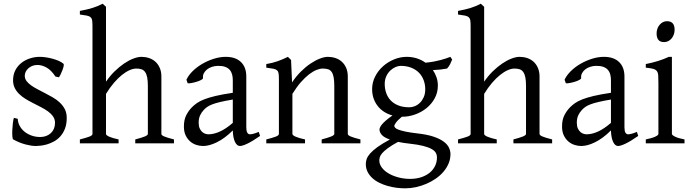

<svg xmlns="http://www.w3.org/2000/svg" viewBox="-20 -777 3758 1041"><path d="M341.8 -138.2Q341.8 -103.5 332 -78.9Q322.3 -54.2 306.6 -37.1Q291 -20 272 -9.8Q252.9 0.5 234.4 5.9Q215.8 11.2 199.5 12.9Q183.1 14.6 173.8 14.6Q150.4 14.6 117.4 5.9Q84.5 -2.9 51.8 -21Q48.3 -22.5 47.1 -36.9Q45.9 -51.3 46.6 -70.1Q47.4 -88.9 49.6 -107.9Q51.8 -127 55.2 -138.2L76.2 -132.8Q77.1 -112.3 86.9 -94.2Q96.7 -76.2 113 -63Q129.4 -49.8 151.1 -42Q172.9 -34.2 198.2 -34.2Q215.8 -34.2 230.5 -39.8Q245.1 -45.4 255.9 -55.4Q266.6 -65.4 272.5 -79.6Q278.3 -93.8 278.3 -110.8Q278.3 -130.4 267.8 -145.5Q257.3 -160.6 240.2 -173.1Q223.1 -185.5 201.4 -196.5Q179.7 -207.5 157.2 -219.2Q136.7 -229.5 117.7 -241.2Q98.6 -252.9 83.7 -267.6Q68.8 -282.2 59.8 -300.3Q50.8 -318.4 50.8 -341.8Q50.8 -372.1 63 -395.8Q75.2 -419.4 95.5 -435.5Q115.7 -451.7 141.8 -460.2Q168 -468.8 195.8 -468.8Q210.9 -468.8 229.2 -466.1Q247.6 -463.4 265.4 -458.5Q283.2 -453.6 298.8 -446.8Q314.5 -439.9 324.2 -431.2Q327.1 -428.2 325 -418Q322.8 -407.7 318.1 -395.5Q313.5 -383.3 308.1 -372.6Q302.7 -361.8 299.8 -357.9L280.8 -361.8Q257.3 -397 232.2 -410.9Q207 -424.8 183.1 -424.8Q167 -424.8 154.3 -419.4Q141.6 -414.1 132.6 -405.5Q123.5 -397 118.9 -386.7Q114.3 -376.5 114.3 -366.2Q114.3 -350.6 123.5 -338.1Q132.8 -325.7 147.9 -314.7Q163.1 -303.7 182.4 -293.7Q201.7 -283.7 222.2 -272.9Q243.2 -262.2 264.6 -250Q286.1 -237.8 303.2 -221.9Q320.3 -206.1 331.1 -185.8Q341.8 -165.5 341.8 -138.2Z M713.4 0V-21Q748.5 -30.3 765.1 -37.1Q781.7 -43.9 781.7 -50.8V-309.1Q781.7 -338.9 778.1 -357.4Q774.4 -376 766.6 -386.7Q758.8 -397.5 747.1 -401.4Q735.4 -405.3 719.2 -405.3Q702.1 -405.3 682.4 -396.5Q662.6 -387.7 641.1 -370.6Q619.6 -353.5 597.7 -327.9Q575.7 -302.2 554.7 -268.1V-50.8Q554.7 -43.5 573 -35.6Q591.3 -27.8 623 -21V0H413.1V-21Q445.3 -29.3 463.4 -35.9Q481.4 -42.5 481.4 -50.8V-633.8Q481.4 -654.3 479.7 -665.8Q478 -677.2 470.9 -683.6Q463.9 -689.9 450.2 -692.6Q436.5 -695.3 413.1 -698.2V-717.8Q433.6 -721.7 450.4 -725.6Q467.3 -729.5 481.7 -734.1Q496.1 -738.8 509.3 -744.1Q522.5 -749.5 536.6 -756.8L554.7 -740.2V-334Q575.7 -365.2 601.3 -390.1Q627 -415 652.8 -432.6Q678.7 -450.2 703.4 -459.5Q728 -468.8 747.1 -468.8Q768.1 -468.8 787.6 -462.4Q807.1 -456.1 822 -442.9Q836.9 -429.7 845.9 -409.4Q855 -389.2 855 -361.8V-50.8Q855 -43.9 869.9 -37.4Q884.8 -30.8 923.3 -21V0Z M1109.9 -48.8Q1139.2 -48.8 1172.1 -63.7Q1205.1 -78.6 1242.2 -110.8V-237.3Q1201.2 -230.5 1174.6 -224.1Q1147.9 -217.8 1130.9 -211.2Q1113.8 -204.6 1103.5 -197.3Q1093.3 -189.9 1085.4 -181.6Q1072.8 -168.5 1064.9 -151.6Q1057.1 -134.8 1057.1 -111.8Q1057.1 -92.3 1063 -80.1Q1068.8 -67.9 1077.1 -60.8Q1085.4 -53.7 1094.5 -51.3Q1103.5 -48.8 1109.9 -48.8ZM1390.1 -40Q1348.6 -11.2 1321.5 1.7Q1294.4 14.6 1280.8 14.6Q1264.6 14.6 1253.9 -7.8Q1243.2 -30.3 1242.2 -69.8Q1220.2 -47.9 1198.2 -31.7Q1176.3 -15.6 1155.3 -5.4Q1134.3 4.9 1115.5 9.8Q1096.7 14.6 1081.1 14.6Q1063.5 14.6 1044.9 8.8Q1026.4 2.9 1011.5 -9.8Q996.6 -22.5 986.8 -42.5Q977.1 -62.5 977.1 -90.8Q977.1 -127.9 990 -152.8Q1002.9 -177.7 1021 -195.8Q1032.7 -207.5 1047.6 -218Q1062.5 -228.5 1087.2 -238.3Q1111.8 -248 1148.9 -256.8Q1186 -265.6 1242.2 -273.9V-342.8Q1242.2 -359.4 1238.3 -373.8Q1234.4 -388.2 1225.1 -398.7Q1215.8 -409.2 1200 -414.8Q1184.1 -420.4 1160.2 -419.9Q1144.5 -419.4 1129.4 -414.6Q1114.3 -409.7 1103 -400.9Q1091.8 -392.1 1085.4 -380.1Q1079.1 -368.2 1080.6 -353.5Q1081.1 -349.1 1070.6 -343.5Q1060.1 -337.9 1045.7 -333.5Q1031.2 -329.1 1017.3 -326.7Q1003.4 -324.2 997.6 -325.7L990.7 -344.7Q1002 -369.1 1024.9 -391.6Q1047.9 -414.1 1077.4 -431.2Q1106.9 -448.2 1139.9 -458.5Q1172.9 -468.8 1203.6 -468.8Q1257.3 -468.8 1286.4 -440.7Q1315.4 -412.6 1315.4 -362.3V-86.9Q1315.4 -66.4 1320.8 -57.6Q1326.2 -48.8 1335 -48.8Q1341.8 -48.8 1352.5 -51.3Q1363.3 -53.7 1382.8 -62Z M1724.1 0V-21Q1759.3 -30.3 1775.9 -37.1Q1792.5 -43.9 1792.5 -50.8V-309.1Q1792.5 -338.9 1789.1 -357.4Q1785.6 -376 1778.3 -386.7Q1771 -397.5 1759 -401.4Q1747.1 -405.3 1730 -405.3Q1714.8 -405.3 1696.3 -397.9Q1677.7 -390.6 1656.5 -374.5Q1635.3 -358.4 1612.1 -332.3Q1588.9 -306.2 1565.4 -268.1V-50.8Q1565.4 -43.5 1583.7 -35.6Q1602.1 -27.8 1633.8 -21V0H1423.8V-21Q1456.1 -29.3 1474.1 -35.9Q1492.2 -42.5 1492.2 -50.8V-347.2Q1492.2 -366.2 1490.7 -377.4Q1489.3 -388.7 1482.7 -395Q1476.1 -401.4 1462.4 -404.3Q1448.7 -407.2 1423.8 -410.2V-429.7Q1457 -435.1 1485.4 -445.1Q1513.7 -455.1 1541 -468.8L1558.1 -451.7L1563.5 -330.1Q1585 -362.8 1610.8 -388.4Q1636.7 -414.1 1663.1 -431.9Q1689.5 -449.7 1714.1 -459.2Q1738.8 -468.8 1757.8 -468.8Q1778.8 -468.8 1798.3 -462.4Q1817.9 -456.1 1832.8 -442.9Q1847.7 -429.7 1856.7 -409.4Q1865.7 -389.2 1865.7 -361.8V-50.8Q1865.7 -43.9 1880.6 -37.4Q1895.5 -30.8 1934.1 -21V0Z M2285.6 -293Q2285.6 -318.8 2277.1 -342Q2268.6 -365.2 2251.7 -382.6Q2234.9 -399.9 2209.7 -409.9Q2184.6 -419.9 2151.9 -419.9Q2139.6 -419.9 2124.8 -413.6Q2109.9 -407.2 2096.7 -395Q2083.5 -382.8 2074.7 -364.3Q2065.9 -345.7 2065.9 -321.8Q2065.9 -295.9 2074 -272.7Q2082 -249.5 2098.4 -232.4Q2114.7 -215.3 2139.9 -205.3Q2165 -195.3 2199.7 -195.3Q2213.9 -195.3 2229.2 -201.4Q2244.6 -207.5 2257.1 -220Q2269.5 -232.4 2277.6 -250.5Q2285.6 -268.6 2285.6 -293ZM2201.7 2Q2183.1 0 2167.5 -2.4Q2151.9 -4.9 2138.2 -7.8Q2103 11.2 2082.8 26.4Q2062.5 41.5 2052.2 53.5Q2042 65.4 2039.3 75.2Q2036.6 85 2036.6 92.8Q2036.6 113.3 2050.3 131.6Q2064 149.9 2086.9 163.3Q2109.9 176.8 2140.1 184.8Q2170.4 192.9 2203.6 192.9Q2236.3 192.9 2263.2 184.1Q2290 175.3 2309.1 159.9Q2328.1 144.5 2338.6 123.3Q2349.1 102.1 2349.1 76.7Q2349.1 63 2342.8 51.5Q2336.4 40 2319.8 30.8Q2303.2 21.5 2274.7 14.2Q2246.1 6.8 2201.7 2ZM2354 -313Q2354 -275.4 2337.2 -244.4Q2320.3 -213.4 2293 -191.2Q2265.6 -168.9 2231 -156.5Q2196.3 -144 2160.6 -144H2158.7Q2135.3 -124.5 2126.5 -111.6Q2117.7 -98.6 2117.7 -95.7Q2117.7 -89.8 2122.8 -84.2Q2127.9 -78.6 2141.8 -73.5Q2155.8 -68.4 2180.2 -63.2Q2204.6 -58.1 2242.7 -53.7Q2295.9 -47.9 2330.6 -36.1Q2365.2 -24.4 2385.7 -9Q2406.2 6.3 2414.3 23.9Q2422.4 41.5 2422.4 58.6Q2422.4 85.4 2412.1 109.6Q2401.9 133.8 2384.3 154.3Q2366.7 174.8 2342.8 191.4Q2318.8 208 2291.5 219.7Q2264.2 231.4 2234.9 237.8Q2205.6 244.1 2176.8 244.1Q2153.8 244.1 2129.4 241Q2105 237.8 2081.1 231Q2057.1 224.1 2035.9 213.6Q2014.6 203.1 1998.5 188.2Q1982.4 173.3 1972.9 154.5Q1963.4 135.7 1963.4 111.8Q1963.4 99.1 1968 85.2Q1972.7 71.3 1986.8 55.2Q2001 39.1 2026.4 20.5Q2051.8 2 2093.8 -20.5Q2062 -31.7 2049.8 -45.9Q2037.6 -60.1 2037.6 -74.7Q2037.6 -78.6 2040 -85.2Q2042.5 -91.8 2050 -101.3Q2057.6 -110.8 2071.5 -123Q2085.4 -135.3 2107.9 -150.9Q2083 -157.7 2062.7 -170.7Q2042.5 -183.6 2028.1 -201.9Q2013.7 -220.2 2005.6 -243.4Q1997.6 -266.6 1997.6 -293.9Q1997.6 -329.6 2013.7 -361.6Q2029.8 -393.6 2056.2 -417.2Q2082.5 -440.9 2116.2 -454.8Q2149.9 -468.8 2185.5 -468.8Q2214.8 -468.8 2240.5 -460.4Q2266.1 -452.1 2287.1 -437Q2312.5 -439.5 2333 -443.4Q2353.5 -447.3 2369.9 -451.7Q2386.2 -456.1 2398.9 -460.4Q2411.6 -464.8 2421.9 -468.8L2431.6 -454.1Q2425.8 -440.4 2420.4 -429Q2415 -417.5 2403.8 -405.3Q2385.3 -401.9 2367.4 -399.9Q2349.6 -397.9 2327.1 -397Q2339.8 -378.4 2346.9 -357.4Q2354 -336.4 2354 -313Z M2763.7 0V-21Q2798.8 -30.3 2815.4 -37.1Q2832 -43.9 2832 -50.8V-309.1Q2832 -338.9 2828.4 -357.4Q2824.7 -376 2816.9 -386.7Q2809.1 -397.5 2797.4 -401.4Q2785.6 -405.3 2769.5 -405.3Q2752.4 -405.3 2732.7 -396.5Q2712.9 -387.7 2691.4 -370.6Q2669.9 -353.5 2647.9 -327.9Q2626 -302.2 2605 -268.1V-50.8Q2605 -43.5 2623.3 -35.6Q2641.6 -27.8 2673.3 -21V0H2463.4V-21Q2495.6 -29.3 2513.7 -35.9Q2531.7 -42.5 2531.7 -50.8V-633.8Q2531.7 -654.3 2530 -665.8Q2528.3 -677.2 2521.2 -683.6Q2514.2 -689.9 2500.5 -692.6Q2486.8 -695.3 2463.4 -698.2V-717.8Q2483.9 -721.7 2500.7 -725.6Q2517.6 -729.5 2532 -734.1Q2546.4 -738.8 2559.6 -744.1Q2572.8 -749.5 2586.9 -756.8L2605 -740.2V-334Q2626 -365.2 2651.6 -390.1Q2677.2 -415 2703.1 -432.6Q2729 -450.2 2753.7 -459.5Q2778.3 -468.8 2797.4 -468.8Q2818.4 -468.8 2837.9 -462.4Q2857.4 -456.1 2872.3 -442.9Q2887.2 -429.7 2896.2 -409.4Q2905.3 -389.2 2905.3 -361.8V-50.8Q2905.3 -43.9 2920.2 -37.4Q2935.1 -30.8 2973.6 -21V0Z M3160.2 -48.8Q3189.5 -48.8 3222.4 -63.7Q3255.4 -78.6 3292.5 -110.8V-237.3Q3251.5 -230.5 3224.9 -224.1Q3198.2 -217.8 3181.2 -211.2Q3164.1 -204.6 3153.8 -197.3Q3143.6 -189.9 3135.7 -181.6Q3123 -168.5 3115.2 -151.6Q3107.4 -134.8 3107.4 -111.8Q3107.4 -92.3 3113.3 -80.1Q3119.1 -67.9 3127.4 -60.8Q3135.7 -53.7 3144.8 -51.3Q3153.8 -48.8 3160.2 -48.8ZM3440.4 -40Q3398.9 -11.2 3371.8 1.7Q3344.7 14.6 3331.1 14.6Q3314.9 14.6 3304.2 -7.8Q3293.5 -30.3 3292.5 -69.8Q3270.5 -47.9 3248.5 -31.7Q3226.6 -15.6 3205.6 -5.4Q3184.6 4.9 3165.8 9.8Q3147 14.6 3131.3 14.6Q3113.8 14.6 3095.2 8.8Q3076.7 2.9 3061.8 -9.8Q3046.9 -22.5 3037.1 -42.5Q3027.3 -62.5 3027.3 -90.8Q3027.3 -127.9 3040.3 -152.8Q3053.2 -177.7 3071.3 -195.8Q3083 -207.5 3097.9 -218Q3112.8 -228.5 3137.5 -238.3Q3162.1 -248 3199.2 -256.8Q3236.3 -265.6 3292.5 -273.9V-342.8Q3292.5 -359.4 3288.6 -373.8Q3284.7 -388.2 3275.4 -398.7Q3266.1 -409.2 3250.2 -414.8Q3234.4 -420.4 3210.4 -419.9Q3194.8 -419.4 3179.7 -414.6Q3164.6 -409.7 3153.3 -400.9Q3142.1 -392.1 3135.7 -380.1Q3129.4 -368.2 3130.9 -353.5Q3131.3 -349.1 3120.8 -343.5Q3110.4 -337.9 3095.9 -333.5Q3081.5 -329.1 3067.6 -326.7Q3053.7 -324.2 3047.9 -325.7L3041 -344.7Q3052.2 -369.1 3075.2 -391.6Q3098.1 -414.1 3127.7 -431.2Q3157.2 -448.2 3190.2 -458.5Q3223.1 -468.8 3253.9 -468.8Q3307.6 -468.8 3336.7 -440.7Q3365.7 -412.6 3365.7 -362.3V-86.9Q3365.7 -66.4 3371.1 -57.6Q3376.5 -48.8 3385.3 -48.8Q3392.1 -48.8 3402.8 -51.3Q3413.6 -53.7 3433.1 -62Z M3481.4 0V-21Q3514.6 -27.8 3532.2 -35.9Q3549.8 -43.9 3549.8 -50.8V-327.1Q3549.8 -352.1 3548.8 -367.4Q3547.9 -382.8 3541.5 -391.4Q3535.2 -399.9 3521.2 -403.8Q3507.3 -407.7 3481.4 -410.2V-429.7Q3496.6 -432.6 3513.4 -436.8Q3530.3 -440.9 3546.9 -446Q3563.5 -451.2 3578.6 -457Q3593.8 -462.9 3606.4 -468.8H3623V-50.8Q3623 -44.9 3639.4 -36.4Q3655.8 -27.8 3691.4 -21V0ZM3637.7 -615.7Q3637.7 -602.1 3633.3 -589.8Q3628.9 -577.6 3621.3 -568.6Q3613.8 -559.6 3603.5 -554.2Q3593.3 -548.8 3581.1 -548.8Q3559.1 -548.8 3549.6 -561Q3540 -573.2 3540 -595.7Q3540 -609.4 3544.4 -621.6Q3548.8 -633.8 3556.6 -642.8Q3564.5 -651.9 3574.5 -657Q3584.5 -662.1 3596.2 -662.1Q3637.7 -662.1 3637.7 -615.7Z"/></svg>

Font: Gentium Plus Phon
Style: Regular
Weight: 400
Designer: J. Victor Gaultney, Annie Olsen, Iska Routamaa, Becca Hirsbrunner
Foundry: SIL International
Version: Version 5.000